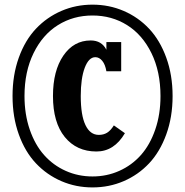

<svg xmlns="http://www.w3.org/2000/svg" viewBox="-20 -755 801 830"><path d="M245.4 -707.8Q308.1 -734.9 379.9 -734.9Q451.7 -734.9 514.6 -707.8Q577.6 -680.7 624.5 -630.9Q671.4 -581.1 698.7 -505.9Q726.1 -430.7 726.1 -339.8Q726.1 -249 698.7 -173.8Q671.4 -98.6 624.5 -48.8Q577.6 1 514.6 28.1Q451.7 55.2 379.9 55.2Q308.1 55.2 245.4 28.1Q182.6 1 135.5 -48.8Q88.4 -98.6 61.3 -173.8Q34.2 -249 34.2 -339.8Q34.2 -430.7 61.3 -505.9Q88.4 -581.1 135.5 -630.9Q182.6 -680.7 245.4 -707.8ZM673.8 -339.8Q673.8 -445.3 634.8 -525.1Q595.7 -605 529.3 -646.5Q462.9 -688 379.9 -688Q296.9 -688 230.5 -646.5Q164.1 -605 125 -525.1Q85.9 -445.3 85.9 -339.8Q85.9 -260.7 108.6 -194.8Q131.3 -128.9 170.7 -84.7Q210 -40.5 263.9 -16.4Q317.9 7.8 379.9 7.8Q441.9 7.8 495.8 -16.4Q549.8 -40.5 589.1 -84.7Q628.4 -128.9 651.1 -194.8Q673.8 -260.7 673.8 -339.8ZM407.2 -171.9Q427.7 -171.9 442.9 -181.2Q458 -190.4 472.2 -212.9L520 -179.2Q473.6 -100.1 397 -100.1Q311 -100.1 260 -162.8Q209 -225.6 209 -339.8Q209 -449.2 253.9 -514.6Q298.8 -580.1 372.1 -580.1Q419.4 -580.1 439.9 -540V-573.2H503.9V-446.8H439.9Q435.1 -476.1 422.1 -491.9Q409.2 -507.8 392.1 -507.8Q363.8 -507.8 346.4 -462.2Q329.1 -416.5 329.1 -339.8Q329.1 -256.8 349.4 -214.4Q369.6 -171.9 407.2 -171.9Z"/></svg>

Font: Margherita Black
Style: Regular
Weight: 900
Designer: James Puckett
Foundry: Dunwich Type Founders
Version: Version 1.008;hotconv 1.0.109;makeotfexe 2.5.65596